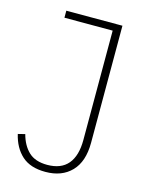

<svg xmlns="http://www.w3.org/2000/svg" viewBox="-109 -766 647 846"><g transform="rotate(15 214.5 -343.0)"><path d="M343 -698V-164Q343 -78 299.5 -33Q256 12 181 12Q112 12 73.5 -23Q35 -58 21 -118L53 -126Q66 -77 96 -48.5Q126 -20 181 -20Q244 -20 275.5 -57.5Q307 -95 307 -167V-666H87V-698Z"/></g></svg>

Font: IBM Plex Sans Cond ExtLt
Style: Regular
Weight: 200
Width: 3
Designer: Mike Abbink, Paul van der Laan, Pieter van Rosmalen
Foundry: Bold Monday
Version: Version 1.3